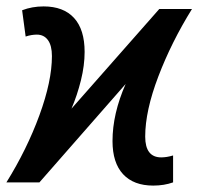

<svg xmlns="http://www.w3.org/2000/svg" viewBox="-35 -569 619 599"><path d="M316 -129Q316 -214 357 -307L88 0H-15Q49 -103 88 -209.5Q127 -316 127 -394Q127 -427 114.5 -444Q102 -461 80 -461Q63 -461 45 -455L34 -537Q65 -549 101 -549Q163 -549 196 -513Q229 -477 229 -407Q229 -365 217.5 -318.5Q206 -272 188 -230L462 -541H564Q500 -438 459 -330.5Q418 -223 418 -143Q418 -78 468 -78Q485 -78 505 -84V0Q477 10 443 10Q382 10 349 -25.5Q316 -61 316 -129Z"/></svg>

Font: Noto Sans UI NarrowMedium
Style: Italic
Weight: 500
Width: 4
Italic angle: -12°
Designer: Monotype Design Team
Foundry: Monotype Imaging Inc.
Version: Version 1.001